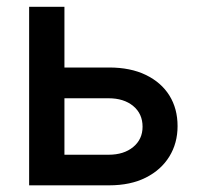

<svg xmlns="http://www.w3.org/2000/svg" viewBox="-20 -556 595 576"><path d="M147.9 -353.5H307.1Q371.6 -353.5 417.7 -331.1Q463.9 -308.6 488.3 -269.3Q512.7 -230 512.7 -177.7Q512.7 -126.5 488 -86.4Q463.4 -46.4 417.5 -23.2Q371.6 0 307.1 0H67.4V-535.6H173.3V-91.8H305.7Q351.6 -91.8 379.6 -115Q407.7 -138.2 407.7 -175.8Q407.7 -214.8 379.6 -238Q351.6 -261.2 305.7 -261.2H147.9Z"/></svg>

Font: Inter 20pt Medium
Style: Regular
Weight: 500
Version: Version 4.001;git-66647c0bb